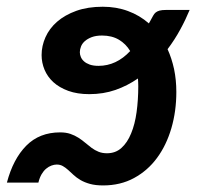

<svg xmlns="http://www.w3.org/2000/svg" viewBox="-52 -542 592 570"><path d="M-31.5 0H62C64.3 -9.7 67.5 -17.9 71.5 -24.8C75.5 -31.6 80 -37.1 85 -41.2C90 -45.4 95.2 -48.5 100.8 -50.5C106.2 -52.5 111.5 -53.5 116.5 -53.5C123.2 -53.5 129.2 -52 134.5 -49C139.8 -46 145.1 -42.2 150.2 -37.5C155.4 -32.8 160.8 -27.8 166.5 -22.5C172.2 -17.2 179 -12.2 187 -7.5C195 -2.8 204.4 1 215.2 4C226.1 7 239 8.5 254 8.5C288.3 8.5 319 1.2 346 -13.5C373 -28.2 395.8 -48.1 414.2 -73.2C432.8 -98.4 446.9 -127.8 456.8 -161.5C466.6 -195.2 471.5 -231 471.5 -269C471.5 -293 469.2 -315.6 464.8 -336.8C460.2 -357.9 453.8 -377.7 445.5 -396C459.8 -415 472.4 -434.5 483.2 -454.5C494.1 -474.5 503.3 -493.8 511 -512.5H441.5C432.8 -512.5 426.2 -511.8 421.5 -510.5C416.8 -509.2 413 -507.2 410 -504.8C407 -502.2 404.5 -499.1 402.5 -495.2C400.5 -491.4 398 -486.8 395 -481.5L390 -472.5C371.7 -488.5 351 -500.8 328 -509.2C305 -517.8 280 -522 253 -522C223.3 -522 197.2 -517.9 174.5 -509.8C151.8 -501.6 132.8 -490.8 117.5 -477.5C102.2 -464.2 90.7 -448.8 83 -431.5C75.3 -414.2 71.5 -396.5 71.5 -378.5C71.5 -363.5 74.4 -349 80.2 -335C86.1 -321 94.8 -308.7 106.5 -298C118.2 -287.3 132.9 -278.8 150.8 -272.2C168.6 -265.8 189.3 -262.5 213 -262.5C241 -262.5 266.9 -266.7 290.8 -275C314.6 -283.3 336.8 -294.7 357.5 -309C357.8 -305.3 358.1 -301.5 358.2 -297.5C358.4 -293.5 358.5 -289.7 358.5 -286C358.5 -259 356.8 -233.4 353.5 -209.2C350.2 -185.1 344.8 -163.9 337.2 -145.8C329.8 -127.6 320.2 -113.2 308.5 -102.8C296.8 -92.2 282.5 -87 265.5 -87C256.2 -87 247.8 -88.5 240.5 -91.5C233.2 -94.5 226.3 -98.3 220 -103C213.7 -107.7 207.4 -112.7 201.2 -118C195.1 -123.3 188.3 -128.3 181 -133C173.7 -137.7 165.7 -141.5 157 -144.5C148.3 -147.5 138.2 -149 126.5 -149C85.5 -149 52 -135.8 26 -109.5C0 -83.2 -19.2 -46.7 -31.5 0ZM240.5 -346.5C230.2 -346.5 221.5 -347.8 214.5 -350.2C207.5 -352.8 201.8 -355.9 197.5 -359.8C193.2 -363.6 190 -367.9 188 -372.8C186 -377.6 185 -382.3 185 -387C185 -392.3 186.2 -398 188.5 -404C190.8 -410 194.7 -415.3 200 -420C205.3 -424.7 212.2 -428.6 220.5 -431.8C228.8 -434.9 239 -436.5 251 -436.5C270.3 -436.5 286.9 -432.4 300.8 -424.2C314.6 -416.1 325.8 -404.8 334.5 -390.5C307.2 -361.2 275.8 -346.5 240.5 -346.5Z"/></svg>

Font: Lato
Style: Bold Italic
Weight: 700
Italic angle: -7°
Designer: Lukasz Dziedzic
Foundry: tyPoland Lukasz Dziedzic
Version: Version 2.007; 2014-02-27